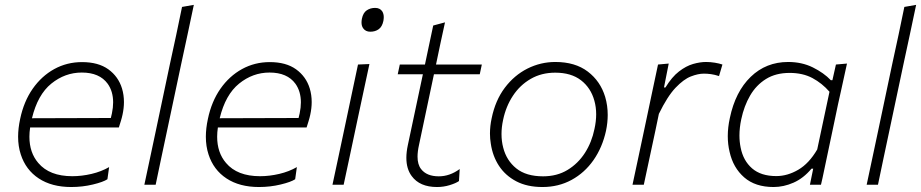

<svg xmlns="http://www.w3.org/2000/svg" viewBox="-20 -760 3790 790"><path d="M273 9.5Q193 9.5 139.5 -25.8Q86 -61 65.5 -124.5Q54.5 -158 54.5 -197.5Q54.5 -232 63 -271Q78 -342.5 114.5 -394.8Q151 -447 203.2 -475.8Q255.5 -504.5 317.5 -504.5Q384.5 -504.5 425.8 -474.8Q467 -445 482 -396Q490 -369.5 490 -340Q490 -315 484 -287.5Q481.5 -275.5 477 -261Q472.5 -246.5 469 -235.5H104Q101 -215.5 101 -197.5Q101 -132 137.5 -89.5Q183.5 -35 277.5 -35Q316.5 -35 356.8 -44.5Q397 -54 429 -72.5L422 -22.5Q404.5 -11 362 -0.8Q319.5 9.5 273 9.5ZM316.5 -461.5Q247.5 -461.5 191.2 -416Q135 -370.5 111.5 -273.5L436 -274.5Q438.5 -284.5 440.5 -293.5Q445.5 -317.5 445.5 -339Q445.5 -384 423 -415.5Q389.5 -461.5 316.5 -461.5Z M574 0Q586 -56 597 -108Q608 -160 621 -221L678.5 -493.5L705 -616Q717.5 -675.5 729 -731.5L777.5 -740Q764.5 -678.5 751.8 -618.5Q739 -558.5 725 -494L667 -220.5Q654 -158.5 643 -107.5Q632 -56 620.5 0Z M1045.5 9.5Q965.5 9.5 912 -25.8Q858.5 -61 838 -124.5Q827 -158 827 -197.5Q827 -232 835.5 -271Q850.5 -342.5 887 -394.8Q923.5 -447 975.8 -475.8Q1028 -504.5 1090 -504.5Q1157 -504.5 1198.2 -474.8Q1239.5 -445 1254.5 -396Q1262.5 -369.5 1262.5 -340Q1262.5 -315 1256.5 -287.5Q1254 -275.5 1249.5 -261Q1245 -246.5 1241.5 -235.5H876.5Q873.5 -215.5 873.5 -197.5Q873.5 -132 910 -89.5Q956 -35 1050 -35Q1089 -35 1129.2 -44.5Q1169.5 -54 1201.5 -72.5L1194.5 -22.5Q1177 -11 1134.5 -0.8Q1092 9.5 1045.5 9.5ZM1089 -461.5Q1020 -461.5 963.8 -416Q907.5 -370.5 884 -273.5L1208.5 -274.5Q1211 -284.5 1213 -293.5Q1218 -317.5 1218 -339Q1218 -384 1195.5 -415.5Q1162 -461.5 1089 -461.5Z M1348 0Q1360 -57 1371 -107.5Q1381.5 -158.5 1395 -220.5L1405.5 -270Q1419 -333 1430 -386Q1441 -439 1453 -494.5L1500 -496.5Q1487.5 -439 1476.5 -387Q1465.5 -334.5 1451.5 -270L1441 -220.5Q1428 -159 1417 -107.5Q1406 -56 1394 0ZM1503.5 -629.5Q1484 -629.5 1474 -644Q1467.5 -653.5 1467.5 -667.5Q1467.5 -674.5 1469 -682.5Q1474 -707.5 1489 -717.5Q1504 -727.5 1523.5 -727.5Q1543.5 -727.5 1553 -713Q1559 -703 1559 -689.5Q1559 -682.5 1557.5 -674Q1552.5 -650 1538.2 -639.8Q1524 -629.5 1503.5 -629.5Z M1778 9.5Q1707 9.5 1674 -35.5Q1652 -65 1652 -110.5Q1652 -134.5 1658 -162.5Q1676.5 -250.5 1692.5 -325Q1708.5 -399.5 1720 -454.5H1616.5L1625 -494.5H1728.5Q1737.5 -537 1745.5 -575Q1753.5 -613 1762.5 -655L1811 -668L1792 -580.5Q1784 -542 1774 -494.5H1962.5L1954 -454.5H1765.5L1704 -163.5Q1698 -136.5 1698 -115.5Q1698 -83 1712.5 -64.5Q1735.5 -34.5 1785.5 -34.5Q1830.5 -34.5 1871.5 -64.5L1868.5 -15Q1855.5 -6 1830.2 1.8Q1805 9.5 1778 9.5Z M2212 9.5Q2149 9.5 2104.2 -14Q2059.5 -37.5 2033.2 -77.5Q2007 -117.5 1999.5 -168.5Q1996 -189 1996 -210.5Q1996 -241.5 2003 -273.5Q2018 -347 2057 -398.8Q2096 -450.5 2150.2 -477.8Q2204.5 -505 2265 -505Q2346.5 -505 2398.5 -465.5Q2450.5 -426 2470 -361.5Q2480.5 -326 2480.5 -287Q2480.5 -255.5 2473.5 -222Q2458.5 -153.5 2422 -101.2Q2385.5 -49 2331.8 -19.8Q2278 9.5 2212 9.5ZM2214.5 -34.5Q2272 -34.5 2315.2 -60.8Q2358.5 -87 2386.8 -131Q2415 -175 2426 -229.5Q2433 -261 2433 -289.5Q2433 -319.5 2425.5 -346Q2411 -398.5 2370.5 -429.8Q2330 -461 2264.5 -461Q2208 -461 2163.8 -435.5Q2119.5 -410 2090.5 -366Q2061.5 -322 2050 -266.5Q2043.5 -236.5 2043.5 -208.5Q2043.5 -179 2050.5 -152.5Q2064 -99.5 2104.5 -67Q2145 -34.5 2214.5 -34.5Z M2582.5 0Q2594.5 -57 2605.5 -107.5Q2616.5 -158.5 2629.5 -220.5L2640 -270Q2649.5 -315.5 2661.8 -373.5Q2674 -431.5 2687.5 -494.5L2731.5 -498.5L2712 -400H2718Q2744.5 -443.5 2773.8 -466Q2803 -488.5 2831.8 -496.8Q2860.5 -505 2885 -505Q2903 -505 2921.2 -502Q2939.5 -499 2952.5 -494.5L2938.5 -447Q2920 -453 2905 -455Q2890 -457 2876 -457Q2852.5 -457 2822.8 -445.5Q2793 -434 2759.5 -398.8Q2726 -363.5 2691 -291.5L2676 -219.5Q2663 -159 2652 -107.5Q2640.5 -55.5 2629 0Z M3312.5 0Q3315 -13.5 3318 -27L3326 -66H3319Q3286 -26.5 3245.2 -8.5Q3204.5 9.5 3163 9.5Q3087.5 9.5 3042 -30.2Q2996.5 -70 2982 -135Q2974.5 -166 2974.5 -200Q2974.5 -236 2983 -274.5Q3005.5 -382.5 3068.8 -443.8Q3132 -505 3223 -505Q3279.5 -505 3324.8 -482.5Q3370 -460 3398.5 -430H3405L3419.5 -494.5L3465 -498.5Q3452.5 -440.5 3440.5 -386.5Q3428 -332 3415.5 -270.5L3364.5 -28.5Q3361.5 -14 3358 0ZM3174 -35.5Q3220 -35.5 3264.5 -61.5Q3309 -87.5 3342.5 -145L3393 -382.5Q3362.5 -417.5 3322.8 -438.8Q3283 -460 3229 -460Q3172 -460 3131.8 -435Q3091.5 -410 3066.5 -367Q3041.5 -324 3030 -269.5Q3022.5 -234 3022.5 -202.5Q3022.5 -176.5 3027.5 -152.5Q3038 -99 3074.5 -67.2Q3111 -35.5 3174 -35.5Z M3546 0Q3558 -56 3569 -108Q3580 -160 3593 -221L3650.5 -493.5L3677 -616Q3689.5 -675.5 3701 -731.5L3749.5 -740Q3736.5 -678.5 3723.8 -618.5Q3711 -558.5 3697 -494L3639 -220.5Q3626 -158.5 3615 -107.5Q3604 -56 3592.5 0Z"/></svg>

Font: Heraclito ExtraLight
Style: Italic
Weight: 200
Italic angle: -12°
Designer: Kostas Bartsokas (font) & Cristiano Sobral (main changes)
Foundry: Kostas Bartsokas (font) & Cristiano Sobral (main changes)
Version: Version 1.00;July 8, 2020;FontCreator 13.0.0.2655 64-bit